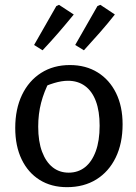

<svg xmlns="http://www.w3.org/2000/svg" viewBox="-20 -765 562 794"><path d="M257 9Q192 9 144 -21Q96 -51 69.5 -106Q43 -161 43 -236Q43 -314 71 -372.5Q99 -431 150 -463.5Q201 -496 269 -496Q335 -496 384 -465.5Q433 -435 460 -380Q487 -325 487 -251Q487 -172 458.5 -113.5Q430 -55 378.5 -23Q327 9 257 9ZM264 -51Q303 -51 331.5 -73.5Q360 -96 376 -139.5Q392 -183 392 -245Q392 -305 376.5 -346.5Q361 -388 331.5 -409.5Q302 -431 261 -431Q235 -431 203.5 -421.5Q172 -412 132 -393L185 -430Q162 -386 150 -340Q138 -294 138 -241Q138 -180 154 -137.5Q170 -95 198 -73Q226 -51 264 -51ZM121 -579 213 -740 224 -745 285 -705Q254 -667 222 -630Q190 -593 156 -557ZM291 -579 383 -740 395 -745 455 -705Q425 -667 392.5 -630Q360 -593 327 -557Z"/></svg>

Font: Piazzolla 24pt Medium
Style: Regular
Weight: 500
Designer: Juan Pablo del Peral
Foundry: Huerta Tipografica
Version: Version 2.005